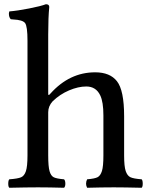

<svg xmlns="http://www.w3.org/2000/svg" viewBox="-20 -886 698 908"><path d="M208 -355V-151Q208 -98 214.5 -76Q221 -54 234.5 -47.5Q248 -41 283 -38Q289 -32 289 -17Q289 -4 283 2Q213 0 160 0Q106 0 24 2Q19 -3 19 -17Q19 -33 24 -38Q64 -41 79.5 -47.5Q95 -54 102.5 -76.5Q110 -99 110 -151V-693Q110 -762 98.5 -777Q87 -792 42 -794Q35 -795 31 -795Q22 -804 22 -822Q22 -824 23 -827.5Q24 -831 24 -832Q62 -835 118 -846Q174 -857 197 -866Q213 -866 213 -853Q208 -804 208 -723V-444Q208 -430 217 -442Q218 -443 219 -444Q309 -544 430 -544Q500 -544 533 -502Q567 -459 567 -336V-151Q567 -99 574.5 -77Q582 -55 596.5 -48Q611 -41 650 -38Q655 -33 655 -17Q655 -3 650 2Q568 0 518 0Q462 0 392 2Q387 -8 387 -17Q387 -28 392 -38Q428 -41 441.5 -48Q455 -55 462 -77Q469 -99 469 -151V-340Q469 -404 454 -435Q434 -477 388 -477Q350 -477 306.5 -458.5Q263 -440 229 -407Q208 -384 208 -355Z"/></svg>

Font: Indiction Unicode
Style: Normal
Weight: 500
Version: Version 1.1